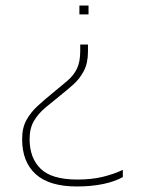

<svg xmlns="http://www.w3.org/2000/svg" viewBox="-20 -494 524 694"><path d="M267 -442V-474H300V-442ZM258 180Q158 180 109 135.5Q60 91 60 9Q60 -32 75.5 -60Q91 -88 115.5 -110.5Q140 -133 167 -155Q200 -182 223 -201.5Q246 -221 258 -245.5Q270 -270 270 -310V-333H298V-308Q298 -266 283 -237.5Q268 -209 245 -188.5Q222 -168 198 -149Q169 -126 143.5 -104.5Q118 -83 102.5 -56.5Q87 -30 87 9Q87 77 127 116Q167 155 260 155Q310 155 350 145.5Q390 136 424 120V146Q396 162 353.5 171Q311 180 258 180Z"/></svg>

Font: Kanit Thin
Style: Regular
Weight: 250
Designer: Katatrad Team
Foundry: CadsonDemak
Version: Version 2.000; ttfautohint (v1.8.3)